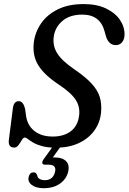

<svg xmlns="http://www.w3.org/2000/svg" viewBox="-20 -732 647 966"><path d="M262.5 11Q219.5 11 191.8 3.2Q164 -4.5 147.2 -14.5Q130.5 -24.5 120.8 -32.2Q111 -40 104.5 -40Q97 -40 89.8 -27.2Q82.5 -14.5 73.2 -2Q64 10.5 52 10.5Q20 10.5 24.5 -27.5L44.5 -185Q48.5 -223 74.5 -223Q96.5 -223 106 -185.5L110.5 -154Q116 -103 151.8 -74Q187.5 -45 245.5 -45Q300.5 -45 335.5 -71.2Q370.5 -97.5 377.5 -147Q384.5 -192 361.8 -228.2Q339 -264.5 274.5 -307.5Q204.5 -353.5 173.5 -402.2Q142.5 -451 150 -517Q156 -569 186.2 -613.5Q216.5 -658 270.5 -684.8Q324.5 -711.5 400.5 -711.5Q467.5 -711.5 513.8 -689.2Q560 -667 583.8 -631.5Q607.5 -596 606.5 -557Q606.5 -535.5 594.8 -520.2Q583 -505 562.5 -505Q528.5 -505 514 -546.5L506.5 -573Q484.5 -658.5 394 -658.5Q331.5 -658.5 294.2 -626.8Q257 -595 250.5 -547.5Q244 -502 267.8 -464Q291.5 -426 353.5 -383.5Q409.5 -345.5 440.2 -312.2Q471 -279 481.8 -244.2Q492.5 -209.5 488.5 -166.5Q483.5 -114.5 454.2 -74.5Q425 -34.5 376 -11.8Q327 11 262.5 11ZM255.5 -8.5H295L245.5 60.5Q249.5 60 253.5 60Q294.5 60 313 79.5Q331.5 99 322.5 134Q312.5 171 280 193Q247.5 215 201 215Q161 215 139.5 198.2Q118 181.5 124.5 157.5Q130 135 148.5 135Q161 135 166.5 148Q168.5 162.5 179.5 168.5Q190.5 174.5 206 174.5Q246 174.5 256.5 134.5Q266.5 96.5 224 96.5H206.5Q194 96.5 192.8 88.2Q191.5 80 200 68.5Z"/></svg>

Font: Fraunces 72pt S100
Style: Italic
Weight: 400
Italic angle: -16°
Version: Version 1.000; ttfautohint (v1.8.3)